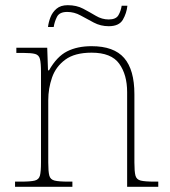

<svg xmlns="http://www.w3.org/2000/svg" viewBox="-20 -720 657 740"><path d="M38 0V-20H61Q98 -20 114 -24Q130 -28 134 -43.5Q138 -59 138 -94V-442Q138 -477 134 -492.5Q130 -508 115.5 -512Q101 -516 71 -516H43V-536H162L165 -449H169Q199 -502 238.5 -522Q278 -542 333 -542Q419 -542 458.5 -496.5Q498 -451 498 -357V-94Q498 -59 502 -43.5Q506 -28 522.5 -24Q539 -20 575 -20H590V0H470V-365Q470 -432 439.5 -474.5Q409 -517 333 -517Q268 -517 231.5 -490Q195 -463 180.5 -421Q166 -379 166 -334V-94Q166 -59 170 -43.5Q174 -28 190.5 -24Q207 -20 243 -20H259V0ZM399 -619Q368 -619 341.5 -633Q315 -647 290.5 -660.5Q266 -674 239 -674Q209 -674 199.5 -655Q190 -636 187 -616H165Q167 -634 174.5 -653.5Q182 -673 198 -686.5Q214 -700 241 -700Q275 -700 300.5 -686.5Q326 -673 349.5 -659Q373 -645 399 -645Q427 -645 436.5 -661.5Q446 -678 449 -698H471Q468 -669 453.5 -644Q439 -619 399 -619Z"/></svg>

Font: Noto Serif Myanmar Thin
Style: Regular
Weight: 100
Designer: Ben Mitchell and the Monotype Design Team
Foundry: Monotype Imaging Inc.
Version: Version 2.106; ttfautohint (v1.8.4.7-5d5b)